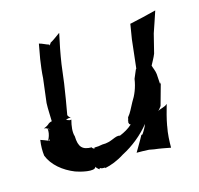

<svg xmlns="http://www.w3.org/2000/svg" viewBox="-76 -535 649 627"><g transform="rotate(-15 248.5 -221.5)"><path d="M25 -133C22 -113 22 -96 24 -80C37 -46 70 -19 108 -4C121 1 173 15 176 -2C178 4 191 14 188 8V7L189 6C195 10 202 9 206 9C207 10 206 11 206 11C226 7 250 -2 273 -17C310 -36 343 -63 369 -95C365 -85 359 -74 352 -64L348 -63C338 -44 327 -27 318 -11C330 -11 347 -11 360 -10L376 -7C395 -5 414 -1 430 2H431C431 -19 432 -45 437 -69V-70C441 -93 448 -118 454 -139H453C447 -132 430 -130 421 -124C425 -127 429 -133 433 -138L453 -210C452 -210 451 -209 451 -209C451 -209 451 -210 450 -210L448 -242C447 -253 441 -265 439 -273C444 -283 452 -296 457 -309L473 -373C481 -397 490 -422 497 -444H496C478 -440 458 -434 438 -430L407 -423C407 -422 407 -423 406 -423L407 -422L399 -373C395 -340 392 -308 388 -276H387C387 -275 385 -273 385 -272L374 -246C370 -218 360 -194 347 -174C336 -154 332 -143 321 -130C321 -127 319 -122 318 -118C319 -110 318 -108 320 -107C321 -107 322 -106 323 -105C311 -94 297 -86 280 -79C264 -84 249 -65 217 -66C208 -64 199 -63 189 -63C191 -61 188 -57 181 -65L182 -66C150 -66 138 -78 137 -115C132 -130 135 -151 140 -170V-171C138 -170 132 -170 130 -172H129C126 -173 125 -174 123 -175C126 -175 128 -176 130 -177C133 -178 138 -177 140 -177C138 -178 135 -181 134 -183L133 -184C133 -185 131 -188 131 -188C137 -221 143 -257 148 -291L156 -354C161 -387 168 -423 175 -454H174C165 -448 152 -437 140 -431C139 -429 136 -424 133 -423C133 -424 134 -425 134 -426C123 -429 114 -435 102 -438L93 -388C90 -368 87 -345 86 -325L76 -244C75 -223 77 -199 77 -182C73 -182 65 -178 63 -175C58 -171 50 -167 46 -166C54 -166 60 -161 66 -158C65 -158 64 -159 63 -159C60 -159 58 -161 57 -163V-162C58 -161 58 -157 58 -154C58 -145 54 -132 49 -124C42 -127 31 -131 25 -133ZM50 -124C58 -131 53 -123 54 -122C54 -122 53 -123 50 -124ZM317 -111C317 -111 318 -111 318 -111C318 -112 318 -115 317 -117ZM317 -118C317 -120 316 -122 317 -120ZM452 -210C452 -210 453 -211 453 -211C453 -211 453 -212 452 -212Z"/></g></svg>

Font: Charger Mayhem
Style: Obl
Weight: 400
Designer: Jasper
Foundry: Cannot Into Space Fonts
Version: Version 0.98